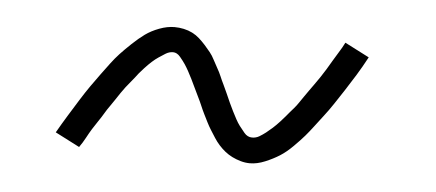

<svg xmlns="http://www.w3.org/2000/svg" viewBox="-29 -435 658 290"><g transform="rotate(5 300.0 -290.5)"><path d="M357 -193Q350 -193 343 -195Q336 -197 330 -200Q324 -203 319 -207Q314 -211 309.5 -216Q305 -221 301.5 -226.5Q298 -232 294.5 -237.5Q291 -243 288 -249Q285 -255 282 -261Q279 -267 276.5 -273Q274 -279 270.5 -286Q267 -293 264 -299.5Q261 -306 258 -312Q255 -318 252 -323.5Q249 -329 246 -333.5Q243 -338 238 -344Q233 -350 227 -350Q221 -350 215.5 -346.5Q210 -343 205.5 -340Q201 -337 196 -332.5Q191 -328 185.5 -322Q180 -316 178 -313.5Q176 -311 173 -307Q170 -303 166.5 -299Q163 -295 160 -291Q157 -287 153.5 -282Q150 -277 146.5 -271.5Q143 -266 139 -260.5Q135 -255 131.5 -249Q128 -243 123.5 -236.5Q119 -230 115 -223.5Q111 -217 107 -209.5Q103 -202 98 -195L61 -214Q69 -228 77 -241Q85 -254 92.5 -266Q100 -278 107 -288Q114 -298 121 -307.5Q128 -317 134 -325Q140 -333 146.5 -340Q153 -347 163 -356.5Q173 -366 182 -372.5Q191 -379 203 -383.5Q215 -388 226 -388Q233 -388 240 -386.5Q247 -385 253 -382Q259 -379 264 -374.5Q269 -370 273.5 -365Q278 -360 282 -355Q286 -350 289 -344Q292 -338 295.5 -332Q299 -326 301.5 -320Q304 -314 307 -308Q310 -302 313 -295Q316 -288 319 -281.5Q322 -275 325 -269Q328 -263 331 -257.5Q334 -252 337 -248Q340 -244 345 -238Q350 -232 357 -232Q363 -232 368 -235Q373 -238 377.5 -241.5Q382 -245 387 -249.5Q392 -254 397.5 -260Q403 -266 405 -268.5Q407 -271 410 -274.5Q413 -278 416.5 -282Q420 -286 423 -290.5Q426 -295 429.5 -300Q433 -305 436.5 -310Q440 -315 444 -320.5Q448 -326 452 -332Q456 -338 460 -344.5Q464 -351 468 -358Q472 -365 476.5 -372Q481 -379 485 -387L522 -368Q514 -353 506 -340Q498 -327 490.5 -315.5Q483 -304 476 -293.5Q469 -283 462 -274Q455 -265 449 -257Q443 -249 437 -242Q431 -235 421 -225Q411 -215 401.5 -209Q392 -203 380 -198Q368 -193 357 -193Z"/></g></svg>

Font: Iosevka Etoile XLtObl
Style: Regular
Weight: 200
Italic angle: -9°
Designer: Belleve Invis
Foundry: Belleve Invis
Version: Version 15.5.2; ttfautohint (v1.8.4)